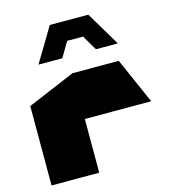

<svg xmlns="http://www.w3.org/2000/svg" viewBox="-117 -894 876 988"><g transform="rotate(-15 321.0 -400.0)"><path d="M35 0V-423L288 -530H289V0ZM289 -286V-530H535L642 -287V-286ZM179 -698 240 -800H445L506 -698ZM132 -618V-620L179 -698H305L258 -618ZM437 -618 390 -698H506L553 -619V-618Z"/></g></svg>

Font: Foldit Black
Style: Regular
Weight: 900
Version: Version 1.003